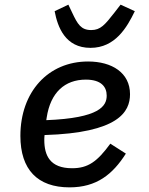

<svg xmlns="http://www.w3.org/2000/svg" viewBox="-20 -792 640 824"><path d="M278.4 12.1C394.9 12.1 463.8 -44 520.2 -132.8L453.5 -175.4C397 -98 357.6 -70 289.4 -70C194.2 -70 170.1 -125 170.1 -191.4C170.1 -194.2 170.1 -203.1 171.2 -212.4C488.6 -221.9 538 -311.8 538 -387.8C538 -479.8 460.2 -528.1 358 -528.1C186.4 -528.1 67.5 -397.4 67.5 -208.8C67.5 -64.3 141 12.1 278.4 12.1ZM178.6 -276.3 180.4 -287.6C196.7 -395.2 258.2 -450.3 348.4 -450.3C413 -450.3 437.9 -420.5 437.9 -381.7C437.9 -337.4 408.4 -285.2 178.6 -276.3ZM214.5 -744C227.3 -676.1 259.9 -586.6 368.3 -586.6C474.4 -586.6 524.9 -674.4 558.6 -744L497.5 -772L470.9 -737.6C430 -685.4 411.6 -663 371.4 -663C327.4 -663 312.9 -688.6 290.1 -736.9L273.4 -772Z"/></svg>

Font: Margiela Mono Italic Medium It
Style: Regular
Weight: 500
Designer: Mike Abbink, Paul van der Laan, Pieter van Rosmalen
Foundry: Bold Monday
Version: Version 2.003 2021